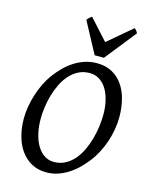

<svg xmlns="http://www.w3.org/2000/svg" viewBox="-129 -948 812 1044"><g transform="rotate(15 277.0 -426.0)"><path d="M454.1 -369.1Q454.1 -410.2 445.6 -446.5Q437 -482.9 420.7 -509.8Q404.3 -536.6 380.1 -552.2Q356 -567.9 324.7 -567.9Q290 -567.9 262.2 -553.7Q234.4 -539.6 212.6 -515.4Q190.9 -491.2 175.5 -460Q160.2 -428.7 150.1 -394.3Q140.1 -359.9 135.3 -325.2Q130.4 -290.5 130.4 -259.8Q130.4 -214.4 139.4 -175.8Q148.4 -137.2 165.3 -109.4Q182.1 -81.5 206.1 -65.9Q230 -50.3 259.3 -50.3Q294.9 -50.3 323 -65.2Q351.1 -80.1 372.8 -105.2Q394.5 -130.4 409.9 -163.1Q425.3 -195.8 435.1 -231.2Q444.8 -266.6 449.5 -302.2Q454.1 -337.9 454.1 -369.1ZM541.5 -377.9Q541.5 -343.3 535.4 -307.6Q529.3 -272 517.6 -237.3Q505.9 -202.6 488.8 -170.2Q471.7 -137.7 449.7 -109.9Q429.2 -83.5 405.3 -60.8Q381.3 -38.1 354.2 -21.2Q327.1 -4.4 297.4 5.4Q267.6 15.1 234.9 15.1Q187 15.1 150.9 -4.9Q114.7 -24.9 90.3 -59.3Q65.9 -93.8 53.7 -139.6Q41.5 -185.5 41.5 -236.8Q41.5 -269.5 47.4 -304.2Q53.2 -338.9 64 -372.8Q74.7 -406.7 90.1 -438.5Q105.5 -470.2 125 -497.1Q145.5 -524.4 169.4 -548.6Q193.4 -572.8 221.4 -590.8Q249.5 -608.9 281.2 -619.4Q313 -629.9 349.1 -629.9Q398.4 -629.9 434.8 -609.9Q471.2 -589.8 494.9 -555.4Q518.6 -521 530 -475.1Q541.5 -429.2 541.5 -377.9ZM377 -668H324.7L231 -842.8Q238.3 -852.1 243.7 -856.7Q249 -861.3 256.8 -867.2L361.3 -752L497.1 -867.2Q502.9 -861.8 507.3 -856.9Q511.7 -852.1 516.1 -842.8Z"/></g></svg>

Font: Gentium Book Basic
Style: Italic
Weight: 400
Italic angle: -8°
Designer: J. Victor Gaultney and Annie Olsen
Foundry: SIL International
Version: Version 1.102; 2013; Maintenance release